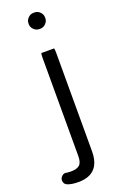

<svg xmlns="http://www.w3.org/2000/svg" viewBox="-213 -744 637 1019"><g transform="rotate(-20 105.0 -234.0)"><path d="M90.3 -482.4Q87.9 -476.1 87.9 -457V98.6Q87.9 134.8 72.5 148.4Q57.1 162.1 22.5 162.1Q13.7 162.1 7.3 161.1H4.4L-7.3 159.2Q-19.5 159.2 -28.8 168.9Q-38.1 178.7 -38.1 190.4Q-38.1 201.2 -32.7 209L-29.3 212.4Q-20 222.2 11.2 226.6Q25.9 228.5 43 228.5Q118.2 228.5 147.5 178.2Q165 147.9 165 100.6V-457Q165 -476.1 162.6 -482.4ZM124 -605.5H129.9Q147.5 -605.5 160.6 -618.7Q173.8 -631.8 173.8 -649.4V-653.3Q173.8 -670.9 160.6 -684.1Q147.5 -697.3 129.9 -697.3H124Q106.4 -697.3 93.3 -684.1Q80.1 -670.9 80.1 -653.3V-649.4Q80.1 -631.8 93.3 -618.7Q106.4 -605.5 124 -605.5Z"/></g></svg>

Font: YuPearl-Light
Style: Light
Weight: 300
Designer: Max Yao
Foundry: Max-Everyday
Version: Version 1.011; ttfautohint (v1.8.3)